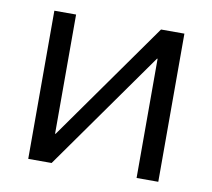

<svg xmlns="http://www.w3.org/2000/svg" viewBox="-64 -592 732 663"><g transform="rotate(10 302.5 -260.0)"><path d="M151.4 -101.6H153.3L449.2 -519.5H531.2V0H455.1V-418H453.1L157.2 0H75.2V-519.5H151.4Z"/></g></svg>

Font: Gen Shin Gothic Normal
Style: Regular
Weight: 300
Designer: [Source Han Sans]
Ryoko NISHIZUKA  (kana & ideographs); Paul D. Hunt (Latin, Greek & Cyrillic); Wenlong ZHANG  (bopomofo
Version: Version 1.002.20150607